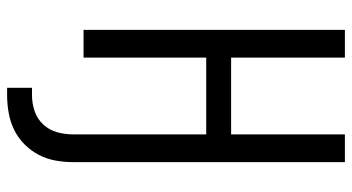

<svg xmlns="http://www.w3.org/2000/svg" viewBox="-245 -530 990 540"><g transform="rotate(90 250.0 -260.0)"><path d="M227 215V145H248Q271 145 293 137.5Q315 130 330.5 113Q346 96 352 74Q358 52 358 29V-345H142V0H64V-735H142V-415H358V-735H436V29Q436 54 431.5 79Q427 104 415.5 126Q404 148 386 166Q368 184 345.5 195Q323 206 298 210.5Q273 215 248 215Z"/></g></svg>

Font: Huly
Style: Regular
Weight: 400
Designer: Belleve Invis
Foundry: Belleve Invis
Version: Version 33.2.5; ttfautohint (v1.8.4)